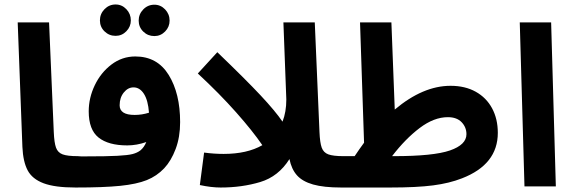

<svg xmlns="http://www.w3.org/2000/svg" viewBox="-20 -832 2554 857"><path d="M80 -176 59 -732H199L220 -243Q222 -195 230 -173Q238 -151 259.5 -143Q281 -135 327 -135Q363 -135 380.5 -116.5Q398 -98 398 -67Q398 -35 376.5 -15Q355 5 317 5Q225 5 174.5 -14Q124 -33 103.5 -71.5Q83 -110 80 -176Z M784 -287Q784 -220 764 -167Q744 -114 713 -81Q680 -46 635 -28Q590 -10 516.5 -2.5Q443 5 318 5L328 -134H363Q456 -134 503.5 -136.5Q551 -139 572 -144.5Q593 -150 607 -161Q623 -174 633 -198Q590 -183 548 -183Q464 -183 420 -218Q376 -253 376 -335Q376 -395 403 -451.5Q430 -508 477.5 -544Q525 -580 584 -580Q682 -580 733 -497.5Q784 -415 784 -287ZM581 -319Q614 -319 645 -329Q641 -384 622.5 -413Q604 -442 576 -442Q551 -442 532.5 -419Q514 -396 514 -362Q514 -319 581 -319ZM426 -741Q426 -770 446.5 -791Q467 -812 496 -812Q524 -812 544 -791Q564 -770 564 -741Q564 -713 544 -692.5Q524 -672 496 -672Q467 -672 446.5 -692Q426 -712 426 -741ZM599 -740Q599 -769 619.5 -790Q640 -811 669 -811Q697 -811 717 -790Q737 -769 737 -740Q737 -712 717 -691.5Q697 -671 669 -671Q640 -671 619.5 -691Q599 -711 599 -740Z M1584 -67Q1584 -35 1562.5 -15Q1541 5 1503 5Q1425 5 1377.5 -8.5Q1330 -22 1305.5 -49.5Q1281 -77 1272 -122Q1223 -44 1141.5 -19.5Q1060 5 965 5Q923 5 872 -6L891 -151Q935 -145 978 -145Q1083 -145 1151 -184Q1108 -247 1034 -330.5Q960 -414 863 -504L950 -599Q1077 -477 1143 -406.5Q1209 -336 1241 -289Q1258 -332 1258 -388L1245 -732H1385L1406 -243Q1408 -195 1416 -173Q1424 -151 1445.5 -143Q1467 -135 1513 -135Q1549 -135 1566.5 -116.5Q1584 -98 1584 -67Z M2202 -239Q2202 -98 2042 -36Q1986 -14 1913 -4.5Q1840 5 1722 5H1504L1514 -135H1563Q1583 -165 1605 -195L1587 -732H1727L1742 -343Q1868 -449 1991 -449Q2056 -449 2103.5 -422.5Q2151 -396 2176.5 -348.5Q2202 -301 2202 -239ZM2062 -233Q2062 -264 2040.5 -286.5Q2019 -309 1979 -309Q1917 -309 1853 -260.5Q1789 -212 1730 -135H1738Q1915 -135 1988.5 -160.5Q2062 -186 2062 -233Z M2300 -732H2440L2461 0H2321Z"/></svg>

Font: Noto Sans Arabic
Style: Bold
Weight: 700
Designer: Nadine Chahine
Foundry: Monotype Imaging Inc.
Version: Version 1.001